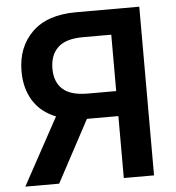

<svg xmlns="http://www.w3.org/2000/svg" viewBox="-52 -777 756 825"><g transform="rotate(-5 326.0 -364.0)"><path d="M579.1 0H448.7V-267.1H313L169.9 0H23.9L181.6 -289.1Q117.2 -314.5 84 -367.7Q50.8 -420.9 50.8 -494.6Q50.8 -598.6 116.2 -663.1Q181.6 -727.5 307.1 -727.5H579.1ZM448.7 -375V-618.2H327.1Q252.4 -618.2 218.3 -585.7Q184.1 -553.2 184.1 -494.6Q184.1 -437 218.3 -406Q252.4 -375 326.2 -375Z"/></g></svg>

Font: Inter-SemiBold
Style: Regular
Weight: 600
Designer: Rasmus Andersson
Foundry: rsms
Version: Version 4.000;git-a52131595